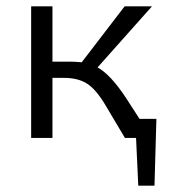

<svg xmlns="http://www.w3.org/2000/svg" viewBox="-20 -434 539 604"><path d="M419 -60H472L466 150H415L408 0H373L313 -101Q283 -152 254.5 -170.5Q226 -189 181 -189H145V0H78V-414H145V-240H203Q217 -240 237 -238L372 -414H458L287 -222Q328 -199 375 -128Z"/></svg>

Font: EauTest
Style: Italic
Weight: 400
Italic angle: -12°
Designer: Christian Thalmann (Catharsis Fonts)
Version: Version 0.001;PS 000.001;hotconv 1.0.88;makeotf.lib2.5.64775